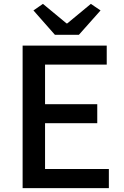

<svg xmlns="http://www.w3.org/2000/svg" viewBox="-20 -973 640 993"><path d="M97 0H543V-99H213V-336H483V-434H213V-639H532V-737H97ZM264 -793H388L500 -919L450 -953L328 -852H324L202 -953L153 -919Z"/></svg>

Font: ChiuKong Gothic CL Medium
Style: Regular
Weight: 500
Designer: Ryoko NISHIZUKA 西塚涼子 (kana, bopomofo & ideographs); Paul D. Hunt (Latin, Greek & Cyrillic); Sandoll Communications 산돌커뮤니
Foundry: Adobe
Version: Version 1.300